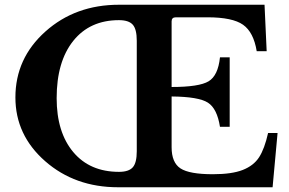

<svg xmlns="http://www.w3.org/2000/svg" viewBox="-20 -790 1221 810"><path d="M482 -770H1096L1105 -574H1063Q1050 -654 1005.5 -685.5Q961 -717 855 -717H722Q704 -717 704 -700V-423Q820 -423 860 -447Q900 -471 908 -548H949V-255H908Q896 -332 857 -357Q818 -382 704 -383V-169Q704 -104 741.5 -79.5Q779 -55 878 -55Q958 -55 1004 -73Q1050 -91 1073 -126.5Q1096 -162 1111 -229H1151L1130 0H478Q296 0 170.5 -110Q45 -220 45 -379Q45 -544 171.5 -657Q298 -770 482 -770ZM482 -705Q359 -705 289 -617.5Q219 -530 219 -376Q219 -232 289 -148.5Q359 -65 482 -65Q523 -65 540 -84Q557 -103 557 -152V-618Q557 -667 540 -686Q523 -705 482 -705Z"/></svg>

Font: Libre Baskerville
Style: Bold
Weight: 700
Designer: Pablo Impallari, Rodrigo Fuenzalida
Foundry: Pablo Impallari, Rodrigo Fuenzalida
Version: Version 1.000